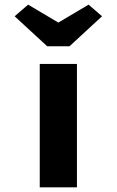

<svg xmlns="http://www.w3.org/2000/svg" viewBox="-20 -806 502 826"><path d="M151 0V-531H311V0ZM183 -607 43 -736 101 -786 246 -700H216L361 -786L419 -736L279 -607Z"/></svg>

Font: Lexend Mega
Style: Bold
Weight: 700
Version: Version 1.007